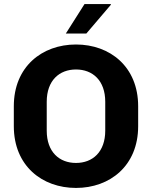

<svg xmlns="http://www.w3.org/2000/svg" viewBox="-20 -915 748 945"><path d="M304 -750H405L526 -892L525 -895H396ZM660 -294V-392C660 -587 521 -696 354 -696C187 -696 48 -587 48 -392V-294C48 -99 187 10 354 10C521 10 660 -99 660 -294ZM498 -414V-272C498 -167 436 -113 354 -113C272 -113 210 -167 210 -272V-414C210 -519 272 -573 354 -573C436 -573 498 -519 498 -414Z"/></svg>

Font: Chivo
Style: Bold
Weight: 700
Designer: Hector Gatti
Foundry: Omnibus-Type
Version: Version 1.003;PS 001.003;hotconv 1.0.70;makeotf.lib2.5.58329